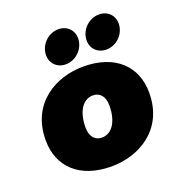

<svg xmlns="http://www.w3.org/2000/svg" viewBox="-132 -836 901 960"><g transform="rotate(-20 318.0 -356.0)"><path d="M300 12C445 12 602 -73 602 -271C602 -411 506 -506 336 -506C191 -506 34 -421 34 -223C34 -83 130 12 300 12ZM304 -140C266 -140 243 -168 243 -216C243 -299 278 -354 332 -354C370 -354 393 -326 393 -278C393 -195 358 -140 304 -140ZM259 -546C309 -546 353 -585 360 -635C367 -685 333 -724 283 -724C233 -724 189 -685 182 -635C175 -585 209 -546 259 -546ZM475 -546C525 -546 569 -585 576 -635C583 -685 549 -724 499 -724C449 -724 405 -685 398 -635C391 -585 425 -546 475 -546Z"/></g></svg>

Font: SN Pro Black
Style: Italic
Weight: 900
Italic angle: -9°
Designer: Tobias Whetton
Foundry: Supernotes
Version: Version 1.001;Glyphs 3.2 (3249)